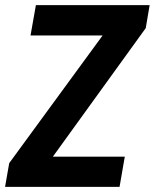

<svg xmlns="http://www.w3.org/2000/svg" viewBox="-34 -731 605 751"><path d="M454.1 -118.2 433.6 0H22.5L43 -118.2ZM536.1 -621.1 87.4 0H-14.2L2 -92.8L454.1 -710.9H551.3ZM504.4 -710.9 483.9 -592.3H85.4L106.4 -710.9Z"/></svg>

Font: Roboto Condensed
Style: Bold Italic
Weight: 700
Italic angle: -12°
Designer: Christian Robertson
Foundry: Google
Version: Version 3.0